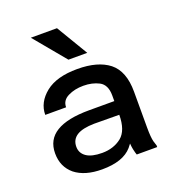

<svg xmlns="http://www.w3.org/2000/svg" viewBox="-123 -753 788 862"><g transform="rotate(-20 271.0 -322.5)"><path d="M245.1 -504.9H335C290 -579.8 260.1 -629.9 245.1 -655.3H120.1C182.6 -580.4 224.3 -530.3 245.1 -504.9ZM219.7 9.8C286.8 9.8 334.6 -6.8 363.3 -40C368 -45.4 372.3 -50.9 376.2 -56.5C377.1 -45.1 378.3 -35.7 379.9 -28.3C383.1 -14 385.7 -4.6 387.7 0H425.8H485.4V-2V-7.8L478.5 -29.3C474.6 -43.6 472.7 -66.4 472.7 -97.7V-269.5C472.7 -334.6 454.8 -381.5 418.9 -410.2C383.1 -438.2 332.7 -452.1 267.6 -452.1C201.8 -452.1 151.4 -438.2 116.2 -410.2C80.4 -381.5 62.5 -347.3 62.5 -307.6H162.1C162.1 -329.8 172.8 -346 194.3 -356.4C215.2 -366.9 239.6 -372.1 267.6 -372.1C295.6 -372.1 320.3 -366.5 341.8 -355.5C363.9 -343.8 375 -321 375 -287.1V-259.8H254.9C185.2 -259.8 132.8 -249 97.7 -227.5C62.5 -206.1 44.9 -173.5 44.9 -129.9C44.9 -86.9 60.2 -52.7 90.8 -27.3C122.1 -2.6 165 9.8 219.7 9.8ZM375 -194.4C374.8 -144.8 362.5 -109.9 337.9 -89.8C312.5 -69.7 281.6 -59.6 245.1 -59.6C211.9 -59.6 186.8 -65.4 169.9 -77.1C153 -88.9 144.5 -104.8 144.5 -125C144.5 -148.4 154 -166 172.9 -177.7C191.1 -188.8 218.4 -194.7 254.9 -195.3C308.3 -194.8 348.4 -194.5 375 -194.4Z"/></g></svg>

Font: Helmet
Style: Regular
Weight: 400
Designer: Carl Enlund
Version: 1.0